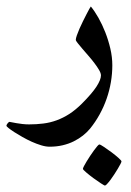

<svg xmlns="http://www.w3.org/2000/svg" viewBox="-73 -227 405 593"><path d="M273.9 -25.4Q273.9 0.5 269.5 26.6Q265.1 52.7 256.3 77.9Q247.6 103 234.6 126.5Q221.7 149.9 205.1 170.4Q195.8 181.6 183.1 191.7Q170.4 201.7 154.8 209.5Q139.2 217.3 120.4 221.7Q101.6 226.1 80.1 226.1Q68.4 226.1 54 221.7Q39.6 217.3 24.9 210.7Q10.3 204.1 -3.9 196Q-18.1 188 -29.1 180.9Q-40 173.8 -46.6 168.5Q-53.2 163.1 -53.2 161.6Q-53.2 158.7 -49.6 154.1Q-45.9 149.4 -43.5 149.4Q-43 149.4 -37.1 150.6Q-31.2 151.9 -22.7 153.3Q-14.2 154.8 -3.9 156Q6.3 157.2 16.6 157.2Q39.6 157.2 60.8 154.5Q82 151.9 102.1 144.5Q122.1 137.2 141.4 124.8Q160.6 112.3 180.2 92.8Q211.4 61.5 225.1 40.3Q238.8 19 238.8 5.9Q238.8 -1 232.9 -11Q227.1 -21 218.5 -32.2Q210 -43.5 200 -54.9Q189.9 -66.4 181.4 -76.4Q172.9 -86.4 167 -93.8Q161.1 -101.1 161.1 -104Q161.1 -108.4 164.3 -117.7Q167.5 -127 172.4 -138.2Q177.2 -149.4 183.1 -161.1Q189 -172.9 194.1 -182.9Q199.2 -192.9 202.9 -199.5Q206.5 -206.1 207.5 -207Q219.2 -192.9 231 -172.1Q242.7 -151.4 252.2 -127.2Q261.7 -103 267.8 -76.9Q273.9 -50.8 273.9 -25.4ZM302.2 271.5Q302.2 273.4 299.1 279.5Q295.9 285.6 291 293.9Q286.1 302.2 280 311.5Q273.9 320.8 268.3 328.4Q262.7 335.9 257.8 341.1Q252.9 346.2 251 346.2Q249.5 346.2 238.5 339.1Q227.5 332 215.3 323Q203.1 314 193.1 305.4Q183.1 296.9 183.1 294.4Q183.1 292.5 186.3 286.1Q189.5 279.8 194.6 271.5Q199.7 263.2 205.8 253.9Q211.9 244.6 217.5 237.1Q223.1 229.5 227.5 224.4Q231.9 219.2 233.9 219.2Q236.8 219.2 247.8 226.6Q258.8 233.9 271 242.9Q283.2 252 292.7 260.5Q302.2 269 302.2 271.5Z"/></svg>

Font: Scheherazade
Style: Bold
Weight: 700
Version: Version 2.100 (build 932/914)